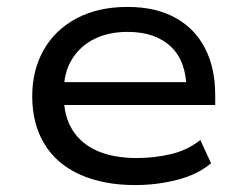

<svg xmlns="http://www.w3.org/2000/svg" viewBox="-20 -525 710 554"><path d="M370 9Q279 9 211.5 -21Q144 -51 108.5 -109Q73 -167 73 -247Q73 -322 105.5 -380Q138 -438 200 -471.5Q262 -505 348 -505Q429 -505 485.5 -474Q542 -443 571.5 -386Q601 -329 601 -250V-222H142V-288H541L518 -266Q518 -348 473 -390.5Q428 -433 348 -433Q294 -433 253 -413Q212 -393 188 -354.5Q164 -316 164 -261V-250Q164 -190 189 -150Q214 -110 261 -89.5Q308 -69 375 -69Q424 -69 472 -80Q520 -91 558 -121L589 -54Q550 -21 491 -6Q432 9 370 9Z"/></svg>

Font: Nunito Sans 7pt SemiExpanded
Style: Regular
Weight: 400
Width: 6
Designer: Vernon Adams
Foundry: Vernon Adams
Version: Version 3.101;gftools[0.9.27]